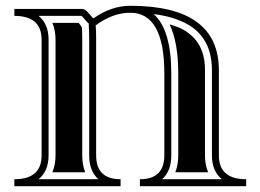

<svg xmlns="http://www.w3.org/2000/svg" viewBox="-20 -640 895 660"><path d="M112.5 -585.4Q147 -557.9 147 -503.4V-106Q147 -51.5 112.5 -23.9H318.4Q286.6 -51.5 286.6 -106V-503.4Q286.6 -536.6 285.2 -550Q284.7 -554.7 285.6 -558.8Q284.2 -559.8 282.7 -561Q278.3 -564.9 267.3 -578.1Q263.2 -583.3 260.3 -585.4ZM742.9 -23.9Q708.5 -51.5 708.5 -106V-398.4Q708.5 -429.7 701.9 -455.9Q695.3 -482.2 680.5 -505.1Q665.8 -528.1 642.7 -545Q619.6 -562 585.8 -574.1Q552 -586.2 508.3 -591.6Q568.8 -537.8 568.8 -386.7V-106Q568.8 -51.5 537.1 -23.9ZM123 -106V-503.4Q123 -585.4 29.3 -585.4V-609.4H262.5Q272.9 -609.4 286 -593.3Q299.1 -577.1 301.5 -577.1Q363 -620.1 427.7 -620.1Q732.4 -620.1 732.4 -398.4V-106Q732.4 -23.9 826.2 -23.9V0H460.9V-23.9Q544.9 -23.9 544.9 -106V-386.7Q544.9 -596.2 427.7 -596.2Q367.4 -596.2 308.8 -552.7Q310.5 -538.1 310.5 -503.4V-106Q310.5 -23.9 394.5 -23.9V0H29.3V-23.9Q123 -23.9 123 -106ZM159.9 -561.5H250.2Q259.8 -549.8 261.5 -545.7Q262.7 -533.2 262.7 -503.4V-106Q262.7 -73.2 272.9 -47.9H159.9Q170.9 -73.2 170.9 -106V-503.4Q170.9 -536.1 159.9 -561.5ZM695.6 -47.9H582.5Q592.8 -73.2 592.8 -106V-386.7Q592.8 -493.9 563 -556.4Q570.6 -554.2 589.5 -547.5Q608.4 -540.8 628.2 -526Q647.9 -511.2 660.5 -491.8Q673.1 -472.4 678.8 -449.6Q684.6 -426.8 684.6 -398.4V-106Q684.6 -73.2 695.6 -47.9Z"/></svg>

Font: itsadzokeS01
Style: Regular
Weight: 600
Width: 6
Version: Version 0.46